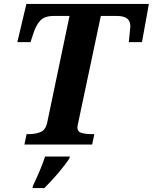

<svg xmlns="http://www.w3.org/2000/svg" viewBox="-20 -734 776 975"><path d="M104 0 115 -53H128Q160 -53 186 -63.5Q212 -74 220 -113L333 -653H253Q207 -653 185 -630Q163 -607 149 -563L135 -520H68L114 -714H736L701 -520H634Q635 -525 636.5 -543Q638 -561 640 -579Q642 -597 642 -600Q642 -626 626 -639.5Q610 -653 572 -653H492L377 -110Q376 -105 374.5 -98Q373 -91 373 -87Q373 -65 394 -59Q415 -53 446 -53H459L448 0ZM148 208Q165 173 181 135Q197 97 209 61H335L332 71Q312 102 276 144.5Q240 187 205 221H145Z"/></svg>

Font: Noto Serif
Style: Bold Italic
Weight: 700
Italic angle: -12°
Designer: Monotype Design Team
Foundry: Monotype Imaging Inc.
Version: Version 2.013